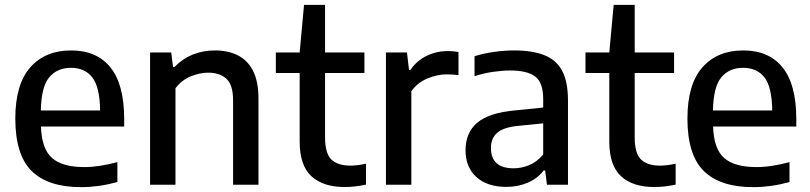

<svg xmlns="http://www.w3.org/2000/svg" viewBox="-20 -760 3332 790"><path d="M313.5 10Q178 10 110.5 -56.2Q43 -122.5 43 -272Q43 -413 104.5 -482.8Q166 -552.5 273 -552.5Q378 -552.5 434.5 -482.5Q491 -412.5 491 -269.5V-239.5H148.5Q151.5 -147.5 194 -110Q236.5 -72.5 327 -72.5Q358 -72.5 392 -77.8Q426 -83 463 -93V-11Q422.5 0 386 5Q349.5 10 313.5 10ZM272 -481Q215.5 -481 182.8 -442.2Q150 -403.5 148 -305.5H392Q390.5 -403 359.5 -442Q328.5 -481 272 -481Z M597.5 0V-544H684.5L692 -484.5H698Q764.5 -552.5 865 -552.5Q917 -552.5 957.2 -533Q997.5 -513.5 1020.5 -469.8Q1043.5 -426 1043.5 -353V0H939V-347.5Q939 -411 911.5 -436Q884 -461 836.5 -461Q803 -461 765.8 -446.2Q728.5 -431.5 702 -397V0Z M1397.5 9.5Q1309.5 9.5 1261.2 -35Q1213 -79.5 1213 -177.5V-459.5H1115V-544H1213L1231 -740H1317.5V-544H1479.5V-459.5H1317.5V-194.5Q1317.5 -129.5 1343.2 -104Q1369 -78.5 1422.5 -78.5Q1449.5 -78.5 1486 -86.5V-0.5Q1442 9.5 1397.5 9.5Z M1568 0V-544H1654.5L1663 -472H1668.5Q1695 -511 1736 -530.5Q1777 -550 1823 -550Q1845.5 -550 1866.5 -546V-450.5Q1854.5 -452.5 1842.2 -453.2Q1830 -454 1817.5 -454Q1779 -454 1738 -436.8Q1697 -419.5 1672.5 -384.5V0Z M2064 9Q1985 9 1940.2 -31.5Q1895.5 -72 1895.5 -142Q1895.5 -214.5 1944.2 -255.5Q1993 -296.5 2101.5 -306L2215 -317.5V-352Q2215 -420.5 2182 -445.2Q2149 -470 2079.5 -470Q2048.5 -470 2009.5 -464.5Q1970.5 -459 1932.5 -446.5V-528.5Q1969 -540.5 2013 -546.5Q2057 -552.5 2095.5 -552.5Q2170 -552.5 2219.2 -533.2Q2268.5 -514 2292.8 -469Q2317 -424 2317 -346V0H2230.5L2223 -58.5H2217Q2191 -25 2150.8 -8Q2110.5 9 2064 9ZM2000 -151.5Q2000 -67.5 2093.5 -67.5Q2125.5 -67.5 2157.2 -80.5Q2189 -93.5 2215 -124V-252.5L2110.5 -242Q2051.5 -236 2025.8 -213.5Q2000 -191 2000 -151.5Z M2671.5 9.5Q2583.5 9.5 2535.2 -35Q2487 -79.5 2487 -177.5V-459.5H2389V-544H2487L2505 -740H2591.5V-544H2753.5V-459.5H2591.5V-194.5Q2591.5 -129.5 2617.2 -104Q2643 -78.5 2696.5 -78.5Q2723.5 -78.5 2760 -86.5V-0.5Q2716 9.5 2671.5 9.5Z M3079 10Q2943.5 10 2876 -56.2Q2808.5 -122.5 2808.5 -272Q2808.5 -413 2870 -482.8Q2931.5 -552.5 3038.5 -552.5Q3143.5 -552.5 3200 -482.5Q3256.5 -412.5 3256.5 -269.5V-239.5H2914Q2917 -147.5 2959.5 -110Q3002 -72.5 3092.5 -72.5Q3123.5 -72.5 3157.5 -77.8Q3191.5 -83 3228.5 -93V-11Q3188 0 3151.5 5Q3115 10 3079 10ZM3037.5 -481Q2981 -481 2948.2 -442.2Q2915.5 -403.5 2913.5 -305.5H3157.5Q3156 -403 3125 -442Q3094 -481 3037.5 -481Z"/></svg>

Font: Encode Sans Md
Style: Regular
Weight: 500
Designer: Multiple Designers
Foundry: Impallari Type
Version: Version 3.002; ttfautohint (v1.8.3) -l 8 -r 50 -G 200 -x 14 